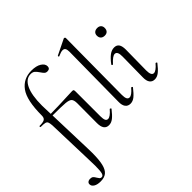

<svg xmlns="http://www.w3.org/2000/svg" viewBox="-265 -980 1508 1508"><g transform="rotate(-45 489.0 -225.5)"><path d="M495 -78Q499 -78 502.5 -74.5Q506 -71 505 -69Q473 -28 449.5 -9.5Q426 9 400 9Q344 9 344 -70L345 -289Q345 -325 332 -338.5Q319 -352 281 -355.5Q243 -359 140 -359L152 21Q153 38 153 68Q153 146 142 191Q131 236 107 255.5Q83 275 42 275Q5 275 -15.5 262.5Q-36 250 -37 232Q-39 218 -29.5 209.5Q-20 201 -3 201Q14 201 22.5 208.5Q31 216 40 232Q47 244 53 250.5Q59 257 70 257Q85 257 91.5 236.5Q98 216 98 156Q98 115 95 47L84 -306Q82 -332 77 -343Q72 -354 58 -357.5Q44 -361 11 -361Q7 -361 6.5 -367Q6 -373 10 -373Q50 -373 65 -382.5Q80 -392 80 -418Q80 -588 131 -657Q182 -726 271 -726Q325 -726 355.5 -706.5Q386 -687 386 -660Q386 -632 356 -632Q341 -632 331.5 -641Q322 -650 311 -667Q296 -689 283.5 -700Q271 -711 248 -711Q195 -711 165.5 -650Q136 -589 136 -472L137 -439L139 -378Q229 -379 330 -384Q374 -386 384 -386Q395 -386 398 -382Q401 -378 401 -363V-323V-292V-89Q401 -59 407.5 -45Q414 -31 429 -31Q454 -31 493 -77Z M582 -70 588 -619Q588 -643 581 -654.5Q574 -666 557 -666Q540 -666 507 -651L505 -650Q502 -650 500 -655Q498 -660 502 -662L631 -725H633Q637 -725 640.5 -722Q644 -719 644 -717L639 -89Q639 -59 646 -45Q653 -31 668 -31Q693 -31 731 -77Q732 -78 734 -78Q738 -78 741.5 -74.5Q745 -71 743 -69Q712 -29 688.5 -10Q665 9 639 9Q611 9 596 -11Q581 -31 582 -70Z M853 -70 856 -297Q857 -356 827 -356Q803 -356 760 -308Q758 -306 757 -306Q753 -306 750 -309.5Q747 -313 749 -316Q779 -356 805 -375.5Q831 -395 859 -395Q887 -395 900 -376Q913 -357 913 -318L910 -89Q910 -31 938 -31Q963 -31 1002 -77Q1003 -78 1005 -78Q1009 -78 1012.5 -74.5Q1016 -71 1014 -69Q983 -29 959 -10Q935 9 909 9Q881 9 866.5 -11Q852 -31 853 -70ZM829 -556Q829 -575 841 -586Q853 -597 874 -597Q893 -597 904.5 -586Q916 -575 916 -556Q916 -535 905 -523.5Q894 -512 874 -512Q853 -512 841 -523.5Q829 -535 829 -556Z"/></g></svg>

Font: Cormorant Upright
Style: Regular
Weight: 400
Designer: Christian Thalmann (Catharsis Fonts)
Foundry: Catharsis Fonts
Version: Version 3.302